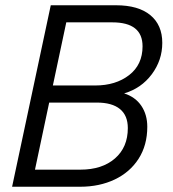

<svg xmlns="http://www.w3.org/2000/svg" viewBox="-20 -710 657 730"><path d="M540 -228Q540 -158 507 -106.5Q474 -55 416 -27.5Q358 0 285 0H26L173 -690H421Q506 -690 551.5 -652.5Q597 -615 597 -547Q597 -481 557 -427.5Q517 -374 452 -355Q495 -341 517.5 -307.5Q540 -274 540 -228ZM232 -625 181 -385H342Q420 -385 471 -424.5Q522 -464 522 -534Q522 -625 407 -625ZM466 -223Q466 -271 436 -295.5Q406 -320 348 -320H167L113 -65H286Q368 -65 417 -107.5Q466 -150 466 -223Z"/></svg>

Font: D-DIN
Style: DIN-Italic
Weight: 400
Italic angle: -12°
Designer: Charles Nix
Foundry: Datto Inc.
Version: Version 1.00